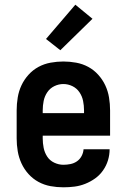

<svg xmlns="http://www.w3.org/2000/svg" viewBox="-20 -790 540 818"><path d="M250 8Q222 8 195 3Q168 -2 144 -15Q120 -28 101.5 -48.5Q83 -69 71.5 -94Q60 -119 55.5 -146Q51 -173 51 -200V-320Q51 -347 55.5 -374.5Q60 -402 71.5 -426.5Q83 -451 101.5 -471.5Q120 -492 144 -505Q168 -518 195.5 -523Q223 -528 250 -528Q277 -528 304.5 -523Q332 -518 356 -505Q380 -492 398.5 -471.5Q417 -451 428.5 -426.5Q440 -402 444.5 -374.5Q449 -347 449 -320V-212H162V-200Q162 -180 166 -160Q170 -140 181 -123Q192 -106 211 -97Q230 -88 250 -88Q265 -88 280 -91Q295 -94 307.5 -102.5Q320 -111 327.5 -125Q335 -139 336 -154H447Q447 -130 440 -107Q433 -84 419 -64Q405 -44 385.5 -30Q366 -16 343.5 -7Q321 2 297.5 5Q274 8 250 8ZM162 -308H338V-320Q338 -340 334 -360Q330 -380 318.5 -397Q307 -414 288.5 -423Q270 -432 250 -432Q230 -432 211.5 -423Q193 -414 181.5 -397Q170 -380 166 -360Q162 -340 162 -320ZM237 -576 176 -624 301 -770 374 -710Z"/></svg>

Font: Iosevka Term Curly
Style: Bold
Weight: 700
Designer: Belleve Invis
Foundry: Belleve Invis
Version: Version 32.3.0